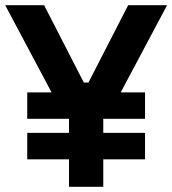

<svg xmlns="http://www.w3.org/2000/svg" viewBox="-22 -720 664 740"><path d="M244 0V-267L223 -277L-2 -700H148L301 -402H319L472 -700H622L397 -277L376 -267V0ZM83 -106V-208H537V-106ZM83 -262V-364H537V-262Z"/></svg>

Font: Space 7353
Style: Regular
Weight: 400
Designer: Christine Claussen + Ruben Lyon  (Space 7353)
Version: Version 1.000;FEAKit 1.0